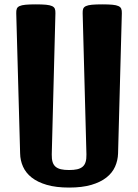

<svg xmlns="http://www.w3.org/2000/svg" viewBox="-20 -845 626 871"><path d="M53.7 -784.7Q53.2 -797.4 56.2 -805.2Q59.1 -813 68.6 -817.4Q78.1 -821.8 95.9 -823.5Q113.8 -825.2 142.6 -825.2Q171.4 -825.2 189 -823.5Q206.5 -821.8 216.1 -817.4Q225.6 -813 228.8 -805.2Q231.9 -797.4 231.4 -784.7L214.8 -144.5Q214.4 -124 218.5 -110.4Q222.7 -96.7 232.2 -88.6Q241.7 -80.6 256.8 -77.1Q272 -73.7 293.5 -73.7Q314.9 -73.7 330.1 -77.1Q345.2 -80.6 354.7 -88.6Q364.3 -96.7 368.4 -110.4Q372.6 -124 372.1 -144.5L355 -784.7Q354.5 -797.4 357.4 -805.2Q360.4 -813 369.9 -817.4Q379.4 -821.8 397 -823.5Q414.6 -825.2 443.8 -825.2Q472.7 -825.2 490.2 -823.5Q507.8 -821.8 517.3 -817.4Q526.9 -813 530 -805.2Q533.2 -797.4 532.7 -784.7L515.6 -148.9Q514.6 -117.2 502 -88.9Q489.3 -60.5 462.6 -39.6Q436 -18.6 394.3 -6.3Q352.5 5.9 293.5 5.9Q234.4 5.9 192.4 -6.3Q150.4 -18.6 123.8 -39.6Q97.2 -60.5 84.5 -88.9Q71.8 -117.2 71.3 -148.9Z"/></svg>

Font: Denk One
Style: Regular
Weight: 400
Designer: Irina Smirnova
Foundry: Irina Smirnova
Version: Version 1.002